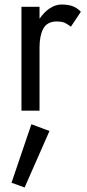

<svg xmlns="http://www.w3.org/2000/svg" viewBox="-20 -490 383 850"><path d="M294 -372Q276 -385 265 -390Q250 -395 232 -395Q188 -395 171 -362Q155 -331 155 -280V0H75V-460H155V-407Q176 -437 200 -453Q226 -470 252 -470Q277 -470 298 -464Q321 -456 338 -438ZM119 60 199 90 89 340 31 319Z"/></svg>

Font: jost-mod-400
Style: Regular
Weight: 400
Version: Version 3.200; ttfautohint (v0.97) -l 8 -r 50 -G 200 -x 14 -